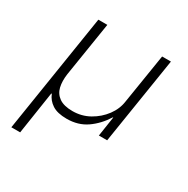

<svg xmlns="http://www.w3.org/2000/svg" viewBox="-154 -628 923 944"><g transform="rotate(30 307.5 -156.0)"><path d="M33 180 139 -492H190L141 -184Q135 -142 142.5 -109.5Q150 -77 177 -58Q204 -39 253 -39Q305 -39 348.5 -63.5Q392 -88 421 -127Q450 -166 456 -211L501 -492H551L473 0H426L443 -112H441Q407 -58 359.5 -25Q312 8 247 8Q194 8 164.5 -11.5Q135 -31 123 -62H120L83 180Z"/></g></svg>

Font: Nunito Sans 7pt ExtraLight
Style: Italic
Weight: 250
Italic angle: -9°
Designer: Vernon Adams
Foundry: Vernon Adams
Version: Version 3.101;gftools[0.9.27]